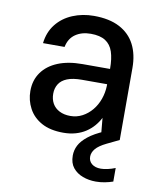

<svg xmlns="http://www.w3.org/2000/svg" viewBox="-83 -605 732 877"><g transform="rotate(10 282.5 -166.0)"><path d="M236 12Q175 12 135 -10Q95 -32 75 -69.5Q55 -107 55 -150Q55 -200 81 -236.5Q107 -273 154.5 -292.5Q202 -312 268 -312H396Q396 -360 385.5 -391.5Q375 -423 350 -439Q325 -455 282 -455Q240 -455 211 -435Q182 -415 174 -375H74Q80 -427 109 -463.5Q138 -500 183.5 -519Q229 -538 282 -538Q354 -538 401.5 -513Q449 -488 472.5 -442.5Q496 -397 496 -334V0H409L401 -86Q391 -66 375.5 -48Q360 -30 339.5 -16.5Q319 -3 293 4.5Q267 12 236 12ZM254 -69Q284 -69 309.5 -82.5Q335 -96 354 -119Q373 -142 383.5 -171.5Q394 -201 395 -233V-241H278Q236 -241 210 -230.5Q184 -220 172 -200.5Q160 -181 160 -156Q160 -130 171 -110.5Q182 -91 203.5 -80Q225 -69 254 -69ZM421 206Q388 206 360 195.5Q332 185 314.5 163.5Q297 142 297 107Q297 82 308.5 59.5Q320 37 347.5 15Q375 -7 422 -27L472 -49L496 0L440 27Q405 44 390.5 61.5Q376 79 376 98Q376 119 391.5 131.5Q407 144 433 144Q447 144 465 140Q483 136 500 129V192Q483 198 462.5 202Q442 206 421 206Z"/></g></svg>

Font: DM Sans 9pt Medium
Style: Regular
Weight: 500
Version: Version 4.004;gftools[0.9.30]